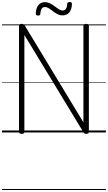

<svg xmlns="http://www.w3.org/2000/svg" viewBox="-20 -1337 1089 1938"><path d="M199 14Q172 14 172 -5V-1077Q172 -1087 178.5 -1091.5Q185 -1096 198 -1096Q210 -1096 216.5 -1092.5Q223 -1089 229 -1081L822 -102V-1077Q822 -1087 829 -1091.5Q836 -1096 850 -1096Q877 -1096 877 -1077V-5Q877 5 870 9.5Q863 14 851 14Q839 14 833.5 10.5Q828 7 822 -2L226 -984V-5Q226 5 220 9.5Q214 14 199 14ZM363 -1180Q341 -1180 341 -1200Q343 -1255 367 -1285Q391 -1315 432 -1315Q463 -1315 487.5 -1302Q512 -1289 532.5 -1273Q553 -1257 573 -1244Q593 -1231 613 -1231Q634 -1231 645.5 -1248.5Q657 -1266 659 -1298Q660 -1317 683 -1317Q696 -1317 701 -1312Q706 -1307 706 -1296Q704 -1241 679.5 -1211.5Q655 -1182 612 -1182Q583 -1182 558.5 -1195Q534 -1208 513.5 -1224.5Q493 -1241 473 -1253.5Q453 -1266 432 -1266Q412 -1266 401 -1249.5Q390 -1233 387 -1199Q386 -1189 381 -1184.5Q376 -1180 363 -1180ZM0 571H1049V581H0ZM0 -20H1049V0H0ZM0 -505H1049V-500H0ZM0 -1091H1049V-1081H0Z"/></svg>

Font: Playwrite PT Guides
Style: Regular
Weight: 400
Designer: Veronika Burian, José Scaglione
Foundry: TypeTogether
Version: Version 1.003